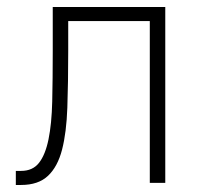

<svg xmlns="http://www.w3.org/2000/svg" viewBox="-20 -520 585 546"><path d="M25 -34H40Q73 -34 91 -57Q109 -80 118 -124Q127 -168 128.5 -231Q130 -294 130 -375V-500H450V0H406V-460H174V-375Q174 -285 171.5 -214Q169 -143 156.5 -94.5Q144 -46 116.5 -20Q89 6 40 6H25Z"/></svg>

Font: PT Root UI Light
Style: Regular
Weight: 300
Designer: Vitaly Kuzmin
Foundry: ParaType Ltd.
Version: Version 2.000G